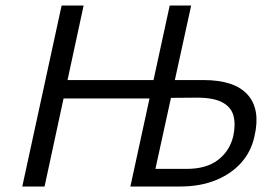

<svg xmlns="http://www.w3.org/2000/svg" viewBox="-20 -678 1007 698"><path d="M454 0 597 -658H675L545 -64H658Q730 -64 772.5 -96.5Q815 -129 828 -183Q837 -225 829 -256.5Q821 -288 789 -305.5Q757 -323 696 -323L576 -322L586 -387H719Q833 -387 880.5 -333.5Q928 -280 905 -182Q893 -127 857 -86.5Q821 -46 764.5 -23Q708 0 635 0ZM61 0 204 -658H284L142 0ZM156 -320 171 -387H594L580 -320Z"/></svg>

Font: Ysabeau Office Medium
Style: Italic
Weight: 500
Italic angle: -12°
Designer: Christian Thalmann (Catharsis Fonts)
Version: Version 2.001;gftools[0.9.30]; featfreeze: tnum,lnum,ss02